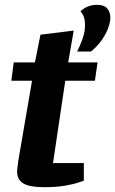

<svg xmlns="http://www.w3.org/2000/svg" viewBox="-20 -766 478 797"><path d="M164 11Q103 11 77 -4.5Q51 -20 51 -54Q51 -62 53 -75.5Q55 -89 56 -99L113 -431H27L37 -507H125L148 -622L286 -639L263 -507H385L374 -431H251L200 -89H328V-16Q325 -15 304.5 -8Q284 -1 248.5 5Q213 11 164 11ZM300 -552Q312 -575 322.5 -604.5Q333 -634 333 -663Q333 -679 329 -693Q325 -707 314 -719Q326 -731 343.5 -738.5Q361 -746 383 -746Q412 -746 425 -731Q438 -716 438 -693Q438 -662 417 -623Q396 -584 358 -552Z"/></svg>

Font: Faustina Light ExtraBold
Style: Italic
Weight: 800
Italic angle: -8°
Version: Version 1.200